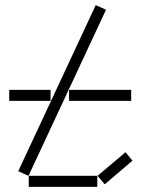

<svg xmlns="http://www.w3.org/2000/svg" viewBox="-20 -728 567 748"><path d="M51 -61 91 -43 393 -690 353 -708ZM177 -335V-378H16V-335ZM491 -335V-378H249V-335ZM360 -43 388 -10 496 -102 469 -135ZM92 0H359V-43H92Z"/></svg>

Font: Anthony
Style: Regular
Weight: 400
Designer: Sun Young Oh
Foundry: Velvetyne Type Foundry
Version: Version 1.000;hotconv 1.0.109;makeotfexe 2.5.65596